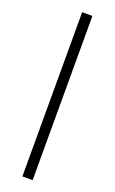

<svg xmlns="http://www.w3.org/2000/svg" viewBox="-143 -756 472 791"><g transform="rotate(20 93.0 -360.0)"><path d="M71 0V-720H116V0Z"/></g></svg>

Font: DM Sans ExtraLight
Style: Regular
Weight: 200
Designer: Colophon Foundry, Jonny Pinhorn
Foundry: Colophon Foundry
Version: Version 4.004; ttfautohint (v1.8.4.7-5d5b)